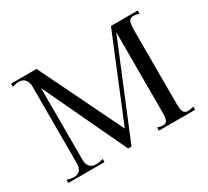

<svg xmlns="http://www.w3.org/2000/svg" viewBox="-101 -625 848 782"><g transform="rotate(-30 323.0 -233.5)"><path d="M52 -9Q90 -9 90 -53V-412Q90 -433 80 -445.5Q70 -458 50 -458Q38 -458 20 -452V-467H140L330 -77L490 -467H616V-452Q599 -457 591 -457Q573 -457 568 -444.5Q563 -432 563 -407V-60Q563 -35 568 -22.5Q573 -10 591 -10Q599 -10 616 -15V0H446V-15Q463 -10 471 -10Q487 -10 491.5 -22Q496 -34 496 -60V-434L317 0H301L117 -390V-53Q117 -32 127.5 -20.5Q138 -9 158 -9Q172 -9 190 -15V0H20V-15Q38 -9 52 -9Z"/></g></svg>

Font: Viaoda Libre
Style: Regular
Weight: 400
Designer: Gydient
Version: Version 2.000